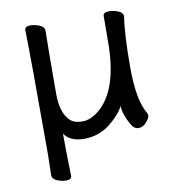

<svg xmlns="http://www.w3.org/2000/svg" viewBox="-77 -560 745 815"><g transform="rotate(-10 295.0 -153.0)"><path d="M143 185Q124 185 104 176.5Q84 168 84 151L86 63Q86 -368 83 -474Q83 -490 107 -490Q126 -490 146.5 -481.5Q167 -473 167 -456Q165 -368 165 -183Q165 -104 201 -68Q219 -50 255 -50Q291 -50 328 -81Q415 -155 420 -342L421 -475Q421 -491 446 -491Q465 -491 485.5 -483Q506 -475 506 -458Q494 -385 494 -241Q494 -99 531 -38Q534 -32 534 -25Q534 -16 519 1.5Q504 19 485 19Q465 19 453 -4Q428 -46 425 -86Q407 -50 360 -13Q313 24 248 24Q191 24 164 -13Q164 69 167 169Q167 185 143 185Z"/></g></svg>

Font: LXGW WenKai Lite
Style: Bold
Weight: 700
Designer: LXGW / Fontworks Inc.
Foundry: LXGW / Fontworks Inc.
Version: Version 1.330;April 28, 2024